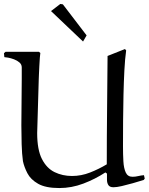

<svg xmlns="http://www.w3.org/2000/svg" viewBox="-21 -942 753 971"><path d="M183 -674Q182 -669 180.5 -650.5Q179 -632 178 -609Q177 -586 176 -567Q175 -548 175 -542L167 -269Q167 -185 191 -138Q215 -91 255 -71.5Q295 -52 343 -52Q390 -52 434.5 -69.5Q479 -87 519 -111Q519 -248 520.5 -385.5Q522 -523 523 -659L611 -694L617 -687Q611 -644 608 -586Q605 -528 603.5 -462.5Q602 -397 601.5 -330Q601 -263 601 -202Q601 -161 603 -126Q605 -91 615 -69.5Q625 -48 649 -48Q664 -48 678 -51.5Q692 -55 707 -56L711 -39L706 -32Q681 -24 651 -15.5Q621 -7 595 -1Q569 5 553 5Q534 5 527 -6Q520 -17 520 -33Q520 -49 520 -64L512 -70Q460 -36 400.5 -13.5Q341 9 279 9Q210 9 172 -12.5Q134 -34 117.5 -66Q101 -98 95 -127Q90 -162 88.5 -212Q87 -262 87 -308Q87 -366 88 -425Q89 -484 89 -542V-601Q89 -616 77.5 -626Q66 -636 50 -642Q34 -648 20 -650.5Q6 -653 1 -653L-1 -673L7 -680H176ZM237 -886 284 -922 297 -920 417 -763 399 -732Z"/></svg>

Font: Aref Ruqaa Ink
Style: Regular
Weight: 400
Designer: Abdullah Aref
Version: Version 1.005